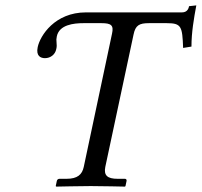

<svg xmlns="http://www.w3.org/2000/svg" viewBox="-20 -691 749 713"><path d="M656 -645H299C184 -645 129 -559 120 -516C113 -483 131 -475 147 -475C167 -475 185 -488 189 -509C191 -517 191 -525 190 -533C189 -542 189 -547 191 -556C200 -599 253 -605 290 -605H357C393 -605 403 -597 396 -566L291 -71C285 -43 268 -27 227 -27H201C196 -27 192 -24 191 -19L187 0L189 2C189 2 282 0 317 0C356 0 444 2 444 2L446 0L450 -19C451 -24 448 -27 444 -27H417C378 -27 365 -40 371 -71L476 -563C483 -597 497 -605 533 -605H599C654 -605 657 -593 660 -513L691 -518C691 -571 700 -622 709 -671L682 -668C681 -662 677 -645 656 -645Z"/></svg>

Font: Libertinus Sans
Style: Italic
Weight: 400
Italic angle: -12°
Designer: Philipp H. Poll, Khaled Hosny
Foundry: Caleb Maclennan
Version: Version 7.050;RELEASE